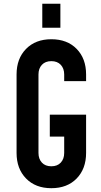

<svg xmlns="http://www.w3.org/2000/svg" viewBox="-20 -972 528 1008"><path d="M249.5 16Q166.5 16 116.8 -35Q67 -86 67 -169V-581Q67 -664.5 116.8 -715.2Q166.5 -766 249.5 -766Q333 -766 382.5 -715.2Q432 -664.5 432 -581V-546H317V-581Q317 -612.5 299 -631.8Q281 -651 249.5 -651Q218 -651 200 -631.8Q182 -612.5 182 -581V-169Q182 -137.5 200 -118.2Q218 -99 249.5 -99Q281 -99 299 -118.2Q317 -137.5 317 -169V-255H241.5V-370H432V-169Q432 -86 382.5 -35Q333 16 249.5 16ZM202 -826.5V-952.5H297V-826.5Z"/></svg>

Font: Mohave SemiBold
Style: Regular
Weight: 600
Designer: Gumpita Rahayu
Foundry: Tokotype
Version: Version 2.003